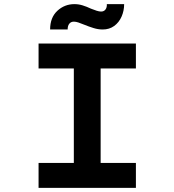

<svg xmlns="http://www.w3.org/2000/svg" viewBox="-20 -911 846 931"><path d="M167 0V-121H338V-579H167V-700H639V-579H468V-121H639V0ZM478 -768Q456 -768 433.5 -775Q411 -782 389 -791Q372 -798 360 -802Q348 -806 338 -806Q324 -806 316 -796Q308 -786 308 -768H223Q223 -826 258 -858.5Q293 -891 341 -891Q361 -891 380.5 -885Q400 -879 421 -869Q436 -863 448.5 -859Q461 -855 470 -855Q484 -855 491.5 -865Q499 -875 498 -891H582Q582 -859 569.5 -830.5Q557 -802 533.5 -785Q510 -768 478 -768Z"/></svg>

Font: Lexend Tera Medium
Style: Regular
Weight: 500
Designer: Bonnie Shaver-Troup, Thomas Jockin
Foundry: Lexend
Version: Version 1.007